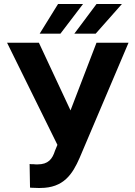

<svg xmlns="http://www.w3.org/2000/svg" viewBox="-20 -923 671 953"><path d="M168 10H180C296 10 340 -59 375 -139L618 -711H459L330 -375L173 -711H15L265 -204L253 -175C240 -134 220 -107 166 -107H158C154 -107 150 -108 146 -108H136C132 -108 129 -109 127 -109L129 8C132 9 136 9 140 9C149 9 159 10 168 10ZM459 -903 349 -756H455L585 -903ZM268 -903 177 -756H280L392 -903Z"/></svg>

Font: Asimov
Style: Regular
Weight: 500
Designer: Google
Version: Version 2.000980; 2014